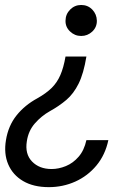

<svg xmlns="http://www.w3.org/2000/svg" viewBox="-20 -570 547 783"><path d="M332.4 -339.5Q321 -269.9 300.6 -228.9Q280.2 -187.9 250.9 -162.8Q221.6 -137.8 183.2 -116.5Q149.1 -97.3 122.5 -67.1Q95.9 -36.9 89.5 5.7Q81 57.9 110.6 88.6Q140.3 119.3 190.3 119.3Q219.5 119.3 248.8 107.2Q278.1 95.2 300.6 69.2Q323.2 43.3 332.4 1.4H421.9Q409.1 61.8 373.4 104.8Q337.7 147.7 287.1 170.5Q236.5 193.2 179 193.2Q116.5 193.2 74.2 168.3Q32 143.5 13.5 100.1Q-5 56.8 4.3 1.4Q13.8 -57.2 47.4 -99.3Q81 -141.3 132.1 -169Q167.6 -188.9 190.2 -210.9Q212.7 -233 226 -263.5Q239.3 -294 247.2 -339.5ZM311.1 -549.7Q338.1 -549.7 356.2 -531.1Q374.3 -512.4 375 -485.8Q375.4 -459.2 356.2 -441.2Q337 -423.3 311.1 -423.3Q284.8 -423.3 265.6 -441.8Q246.4 -460.2 247.2 -485.8Q247.5 -512.4 266.2 -531.1Q284.8 -549.7 311.1 -549.7Z"/></svg>

Font: Inter UI
Style: Italic
Weight: 400
Italic angle: -9.39999°
Designer: Rasmus Andersson
Foundry: rsms
Version: 3.2;8d6f07862